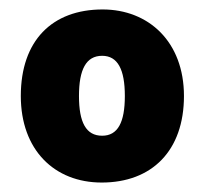

<svg xmlns="http://www.w3.org/2000/svg" viewBox="-20 -835 432 406"><path d="M369 -632C369 -747 294 -815 197 -815C90 -815 24 -749 24 -632C24 -518 95 -449 195 -449C301 -449 369 -516 369 -632ZM147 -632C147 -688 162 -717 196 -717C229 -717 244 -688 244 -632C244 -576 229 -548 196 -548C162 -548 147 -576 147 -632Z"/></svg>

Font: Noto Sans Telugu UI Black
Style: Regular
Weight: 900
Designer: Jelle Bosma - Monotype Design Team
Foundry: Monotype Imaging Inc.
Version: Version 2.005